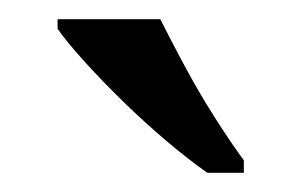

<svg xmlns="http://www.w3.org/2000/svg" viewBox="-20 -786 314 200"><path d="M196 -606Q176 -620 153 -639.5Q130 -659 107.5 -681Q85 -703 67 -723Q49 -743 40 -756V-766H147Q158 -744 172.5 -717Q187 -690 203.5 -664Q220 -638 234 -619V-606Z"/></svg>

Font: Noto Serif Vithkuqi
Style: Regular
Weight: 400
Version: Version 1.005